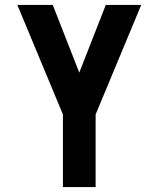

<svg xmlns="http://www.w3.org/2000/svg" viewBox="-20 -540 640 775"><path d="M234 215V-78L50 -520H193L300 -247L407 -520H550L366 -78V215Z"/></svg>

Font: Iosevka Aile Extrabold
Style: Regular
Weight: 800
Designer: Belleve Invis
Foundry: Belleve Invis
Version: Version 27.3.5; ttfautohint (v1.8.4)